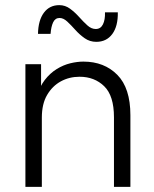

<svg xmlns="http://www.w3.org/2000/svg" viewBox="-20 -728 600 748"><path d="M79 0V-478H140V-350H123Q134 -390 154.5 -416.5Q175 -443 201 -459Q227 -475 254 -481.5Q281 -488 305 -488Q386 -488 437 -436.5Q488 -385 488 -279V0H424V-271Q424 -355 386 -392Q348 -429 290 -429Q250 -429 217 -411Q184 -393 163.5 -358Q143 -323 143 -270V0ZM355 -565Q330 -565 310 -579Q290 -593 273.5 -611.5Q257 -630 242 -644Q227 -658 212 -658Q195 -658 187 -641Q179 -624 177 -596H128Q129 -649 151 -678.5Q173 -708 211 -708Q234 -708 253 -694Q272 -680 288.5 -661.5Q305 -643 320.5 -629Q336 -615 353 -615Q372 -615 381 -633Q390 -651 389 -680H439Q440 -626 417.5 -595.5Q395 -565 355 -565Z"/></svg>

Font: SUSE Thin Light
Style: Regular
Weight: 300
Version: Version 1.000